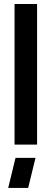

<svg xmlns="http://www.w3.org/2000/svg" viewBox="-20 -714 233 948"><path d="M20.5 213.9 56.6 65.4H155.3L119.1 213.9ZM51.8 0V-694.3H163.1V0Z"/></svg>

Font: Post No Bills Colombo
Style: Bold
Weight: 800
Designer: Kosala Senevirathne, Siva Puranthara, Lasantha Premarathna, Tharique Azeez
Foundry: Mooniak
Version: Version 1.220 ; ttfautohint (v1.5)